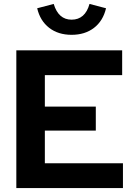

<svg xmlns="http://www.w3.org/2000/svg" viewBox="-20 -956 685 976"><path d="M63 0V-700H601V-574H208V-414H467V-292H208V-126H605V0ZM344 -779Q276 -779 230 -814.5Q184 -850 169 -914L253 -936Q277 -856 344 -856Q378 -856 401 -876Q424 -896 435 -936L519 -914Q504 -850 458 -814.5Q412 -779 344 -779Z"/></svg>

Font: Red Hat Display ExtraBold
Style: Regular
Weight: 800
Designer: Pentagram, MCKL
Foundry: Pentagram, MCKL
Version: Version 1.023